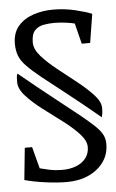

<svg xmlns="http://www.w3.org/2000/svg" viewBox="-49 -662 426 706"><g transform="rotate(-5 164.0 -309.0)"><path d="M169 9Q134 9 90 3Q46 -3 14 -12L26 -130H53L74 -50Q85 -47 107.5 -42Q130 -37 158 -37Q186 -37 208.5 -46Q231 -55 244 -72Q257 -89 257 -113Q257 -136 233 -162Q209 -188 173.5 -214.5Q138 -241 102.5 -268Q67 -295 43 -321.5Q19 -348 19 -373Q19 -381 19.5 -390Q20 -399 23 -404Q97 -343 150 -301.5Q203 -260 237 -232.5Q271 -205 290.5 -186.5Q310 -168 318 -152.5Q326 -137 326 -118Q326 -80 305.5 -51.5Q285 -23 250 -7Q215 9 169 9ZM318 -217Q246 -277 194.5 -317Q143 -357 110 -383.5Q77 -410 57.5 -430Q38 -450 30.5 -469.5Q23 -489 23 -514Q23 -554 44.5 -579Q66 -604 100.5 -615.5Q135 -627 173 -627Q216 -627 255.5 -617.5Q295 -608 316 -599L299 -493H268L249 -569Q239 -572 217 -575Q195 -578 174 -578Q154 -578 134.5 -574.5Q115 -571 102 -557.5Q89 -544 89 -513Q89 -488 112.5 -461.5Q136 -435 171 -407.5Q206 -380 240.5 -352.5Q275 -325 298.5 -299.5Q322 -274 322 -251Q322 -238 321 -231.5Q320 -225 318 -217Z"/></g></svg>

Font: Manuale
Style: Regular
Weight: 400
Designer: Eduardo Tunni / Pablo Cosgaya
Foundry: Eduardo Tunni / Pablo Cosgaya
Version: Version 1.002